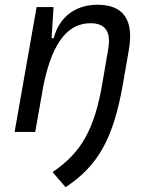

<svg xmlns="http://www.w3.org/2000/svg" viewBox="-20 -547 626 796"><path d="M40.5 0H126L160.2 -192.9C199.2 -384.8 269.5 -450.7 355 -450.7C417.5 -450.7 440.9 -414.6 428.7 -344.2L404.3 -201.2C371.6 -10.7 316.9 86.4 197.8 166.5L252 229C388.2 139.2 451.2 24.4 490.2 -202.1L514.2 -340.3C535.6 -463.4 492.7 -527.3 384.3 -527.3C292.5 -527.3 226.1 -477.1 202.6 -388.7H193.8L202.1 -517.6H131.8Z"/></svg>

Font: Cascadia Mono NF SemiLight
Style: Italic
Weight: 350
Italic angle: -10°
Monospace: yes
Designer: Aaron Bell
Foundry: Saja Typeworks
Version: Version 2404.023